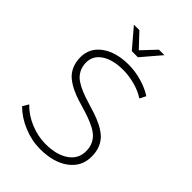

<svg xmlns="http://www.w3.org/2000/svg" viewBox="-257 -999 1112 1112"><g transform="rotate(45 299.5 -443.0)"><path d="M312 -772.9H262.2L162.1 -890.1H207L287.1 -805.2L367.2 -890.1H412.1ZM121.1 -540Q121.1 -505.9 135.3 -479.7Q149.4 -453.6 173.1 -437.3Q196.8 -420.9 227.5 -408.2Q258.3 -395.5 292.2 -385.3Q326.2 -375 360.1 -364Q394 -353 424.8 -337.6Q455.6 -322.3 479 -302Q502.4 -281.7 516.4 -249.5Q530.3 -217.3 529.8 -175.8Q529.8 -94.2 463.4 -45.2Q397 3.9 287.1 3.9Q218.3 3.9 151.4 -23.9Q84.5 -51.8 38.1 -98.1L60.1 -134.8Q102.5 -90.3 164.3 -64.7Q226.1 -39.1 288.1 -39.1Q378.4 -39.1 431.6 -75.9Q484.9 -112.8 484.9 -174.8Q485.4 -210 471.4 -236.8Q457.5 -263.7 434.1 -280.5Q410.6 -297.4 379.9 -310.3Q349.1 -323.2 315.2 -333.5Q281.2 -343.8 247.3 -354.2Q213.4 -364.7 182.6 -379.9Q151.9 -395 128.2 -414.8Q104.5 -434.6 90.3 -466.1Q76.2 -497.6 76.2 -538.1Q76.2 -613.8 139.2 -659.4Q202.1 -705.1 306.2 -705.1Q358.9 -705.1 412.8 -689.5Q466.8 -673.8 505.9 -647.9L486.8 -609.9Q449.2 -634.8 400.1 -647.9Q351.1 -661.1 304.2 -661.1Q220.7 -661.1 170.9 -628.4Q121.1 -595.7 121.1 -540Z"/></g></svg>

Font: Montserrat-Arabic ExtraLight
Style: Regular
Weight: 275
Designer: Mohamed Gaber
Foundry: Kief Type Foundry
Version: Version 5.008;PS 005.008;hotconv 1.0.88;makeotf.lib2.5.64775